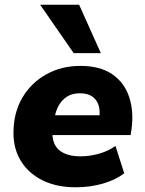

<svg xmlns="http://www.w3.org/2000/svg" viewBox="-20 -782 614 813"><path d="M300 11Q221 11 162 -17.5Q103 -46 70 -98Q37 -150 37 -219Q37 -304 74.5 -368Q112 -432 176.5 -467.5Q241 -503 320 -503Q404 -503 455.5 -467.5Q507 -432 527 -371Q547 -310 537 -236L533 -210H182L194 -294H416L400 -281Q405 -312 397.5 -336Q390 -360 370.5 -373.5Q351 -387 318 -387Q286 -387 264 -373Q242 -359 228.5 -335Q215 -311 211 -281L204 -242Q198 -203 209.5 -175.5Q221 -148 249.5 -134Q278 -120 320 -120Q361 -120 400.5 -131.5Q440 -143 469 -164L506 -48Q469 -20 415.5 -4.5Q362 11 300 11ZM292 -557 150 -762H315L407 -557Z"/></svg>

Font: Nunito Sans 12pt Black
Style: Italic
Weight: 900
Italic angle: -9°
Designer: Vernon Adams
Foundry: Vernon Adams
Version: Version 3.101;gftools[0.9.27]